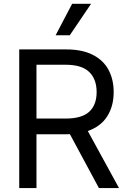

<svg xmlns="http://www.w3.org/2000/svg" viewBox="-20 -959 648 979"><path d="M78.1 -707H318.4Q398.9 -707 453.1 -679.4Q507.3 -651.9 533.4 -602.8Q559.6 -553.7 559.6 -489.3Q559.6 -417.5 526.6 -365.7Q493.7 -314 427.7 -291L586.9 0H484.4L336.4 -274.9L319.3 -274.4H166V0H78.1ZM315.4 -354.5Q397 -354.5 434.8 -389.2Q472.7 -423.8 472.7 -489.3Q472.7 -555.7 434.6 -592.3Q396.5 -628.9 314.5 -628.9H166V-354.5ZM347.7 -939.5H444.3L335.9 -779.3H263.7Z"/></svg>

Font: Pretendard GOV
Style: Regular
Weight: 400
Designer: Base glyphs from Inter by Rasmus Andersson; Hangeul glyphs from Noto Sans CJK(Source Han Sans) by Jang Soo-young and Kan
Foundry: Kil Hyung-jin
Version: Version 1.309